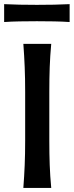

<svg xmlns="http://www.w3.org/2000/svg" viewBox="-36 -930 364 950"><path d="M79.5 0Q84 -58.5 86.2 -113.2Q88.5 -168 88.5 -234.5V-474.5Q88.5 -542.5 86.2 -598Q84 -653.5 79.5 -713H217.5Q212 -653.5 210 -598Q208 -542.5 208 -474.5V-234.5Q208 -168 210 -113.2Q212 -58.5 217.5 0ZM-15.5 -821V-909.5Q21 -907.5 61.8 -906.8Q102.5 -906 146.5 -906Q191 -906 231.5 -906.8Q272 -907.5 308.5 -909.5V-821Q272 -823.5 231.5 -824.2Q191 -825 146.5 -825Q102.5 -825 61.8 -824.2Q21 -823.5 -15.5 -821Z"/></svg>

Font: Commissioner Flair Medium
Style: Regular
Weight: 500
Designer: Kostas Bartsokas
Foundry: Kostas Bartsokas
Version: Version 1.000; ttfautohint (v1.8.3)